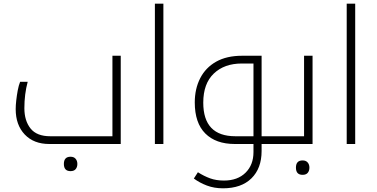

<svg xmlns="http://www.w3.org/2000/svg" viewBox="-20 -780 2044 1040"><path d="M362 147Q326 147 326 108Q326 69 362 69Q380 69 389.5 80Q399 91 399 108Q399 125 390 136Q381 147 362 147Z M247 0Q163 0 114 -51.5Q65 -103 65 -189Q65 -209 68 -236Q71 -263 76 -290Q81 -317 89 -337H130Q112 -270 112 -194Q112 -126 145.5 -84Q179 -42 252 -42H589V-478H634V0Z M819 -760H865V0H819Z M1497 -42Q1502 -42 1502 -38V-5Q1502 0 1497 0H1316Q1311 0 1311 -5V-38Q1311 -42 1316 -42ZM1188 240Q1140 240 1100.5 225Q1061 210 1030 187L1052 153Q1085 174 1118 186Q1151 198 1193 198Q1267 198 1310 155.5Q1353 113 1353 44V0H1252Q1149 0 1092 -57Q1035 -114 1035 -225Q1035 -299 1064.5 -356.5Q1094 -414 1151 -446Q1208 -478 1291 -478H1397V38Q1397 132 1342 186Q1287 240 1188 240ZM1353 -42V-436H1290Q1195 -436 1138 -381.5Q1081 -327 1081 -224Q1081 -42 1255 -42Z M1619 167Q1583 167 1583 128Q1583 89 1619 89Q1637 89 1646.5 100Q1656 111 1656 128Q1656 145 1647 156Q1638 167 1619 167Z M1487 0Q1482 0 1482 -5V-38Q1482 -42 1487 -42H1627V-478H1673V0Z M1858 -760H1904V0H1858Z"/></svg>

Font: Noto Kufi Arabic ExtraLight
Style: Regular
Weight: 200
Designer: Monotype Design Team, David Williams, Khaled Hosny
Foundry: Google LLC
Version: Version 2.109; ttfautohint (v1.8.4.7-5d5b)